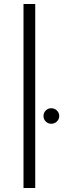

<svg xmlns="http://www.w3.org/2000/svg" viewBox="-20 -940 316 960"><path d="M97.5 0V-920H156.2V0ZM264.4 -332.5Q252.5 -321.2 236.2 -321.2Q220 -321.2 208.8 -332.5Q197.5 -343.8 197.5 -360Q197.5 -376.2 208.8 -387.5Q220 -398.8 236.2 -398.8Q252.5 -398.8 264.4 -387.5Q276.2 -376.2 276.2 -360Q276.2 -343.8 264.4 -332.5Z"/></svg>

Font: Now Light
Style: Regular
Weight: 300
Designer: Alfredo Marco Pradil
Foundry: Alfredo Marco Pradil
Version: Version 1.002;PS 001.002;hotconv 1.0.88;makeotf.lib2.5.64775